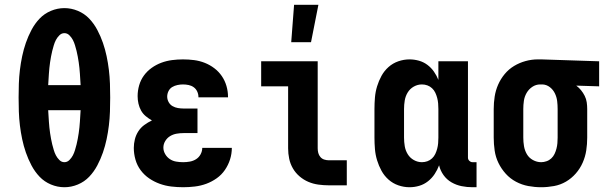

<svg xmlns="http://www.w3.org/2000/svg" viewBox="-20 -777 2540 805"><path d="M250 8Q221 8 193.5 -3.5Q166 -15 146 -36Q126 -57 112 -83.5Q98 -110 88.5 -137.5Q79 -165 73 -193.5Q67 -222 63.5 -251Q60 -280 59 -309Q58 -338 58 -368Q58 -397 59 -426Q60 -455 63.5 -484Q67 -513 73 -541.5Q79 -570 88.5 -597.5Q98 -625 112 -651.5Q126 -678 146 -699Q166 -720 193.5 -731.5Q221 -743 250 -743Q279 -743 306.5 -731.5Q334 -720 354 -699Q374 -678 388 -651.5Q402 -625 411.5 -597.5Q421 -570 427 -541.5Q433 -513 436.5 -484Q440 -455 441 -426Q442 -397 442 -368Q442 -338 441 -309Q440 -280 436.5 -251Q433 -222 427 -193.5Q421 -165 411.5 -137.5Q402 -110 388 -83.5Q374 -57 354 -36Q334 -15 306.5 -3.5Q279 8 250 8ZM182 -420H318Q317 -432 316.5 -444Q316 -456 315 -468Q314 -480 313 -492Q312 -504 310 -516Q308 -528 306 -540Q304 -552 301 -563.5Q298 -575 294.5 -587Q291 -599 285.5 -609.5Q280 -620 271 -629Q262 -638 250 -638Q238 -638 229 -629Q220 -620 214.5 -609.5Q209 -599 205.5 -587Q202 -575 199 -563.5Q196 -552 194 -540Q192 -528 190 -516Q188 -504 187 -492Q186 -480 185 -468Q184 -456 183.5 -444Q183 -432 182 -420ZM250 -97Q262 -97 271 -106Q280 -115 285.5 -125.5Q291 -136 294.5 -148Q298 -160 301 -171.5Q304 -183 306 -195Q308 -207 310 -219Q312 -231 313 -243Q314 -255 315 -267Q316 -279 316.5 -291Q317 -303 318 -315H182Q183 -303 183.5 -291Q184 -279 185 -267Q186 -255 187 -243Q188 -231 190 -219Q192 -207 194 -195Q196 -183 199 -171.5Q202 -160 205.5 -148Q209 -136 214.5 -125.5Q220 -115 229 -106Q238 -97 250 -97Z M748 8Q723 8 698 5Q673 2 649.5 -6.5Q626 -15 605.5 -29Q585 -43 570 -63Q555 -83 548 -107.5Q541 -132 541 -157Q541 -175 545.5 -193Q550 -211 560 -226.5Q570 -242 585 -253Q600 -264 617 -272Q603 -280 591 -290Q579 -300 571.5 -313.5Q564 -327 560.5 -342.5Q557 -358 557 -374Q557 -397 563.5 -419.5Q570 -442 583.5 -460.5Q597 -479 616 -492.5Q635 -506 656.5 -514Q678 -522 701 -525Q724 -528 747 -528Q771 -528 794 -525Q817 -522 838.5 -513.5Q860 -505 878.5 -491Q897 -477 910 -458Q923 -439 929.5 -416.5Q936 -394 936 -371V-369H812V-370Q812 -382 807 -393Q802 -404 792.5 -411Q783 -418 771 -420.5Q759 -423 747 -423Q736 -423 724 -420.5Q712 -418 702 -412Q692 -406 686.5 -395Q681 -384 681 -372Q681 -360 687 -349Q693 -338 703.5 -332Q714 -326 726 -324Q738 -322 750 -322H808V-219H750Q735 -219 720.5 -216.5Q706 -214 693.5 -206.5Q681 -199 673 -186Q665 -173 665 -158Q665 -144 672.5 -131Q680 -118 692 -110Q704 -102 718.5 -99.5Q733 -97 748 -97Q762 -97 776 -99.5Q790 -102 802 -109.5Q814 -117 821 -130Q828 -143 828 -157H952Q952 -132 944.5 -108.5Q937 -85 923 -64.5Q909 -44 888.5 -29.5Q868 -15 845 -6.5Q822 2 797 5Q772 8 748 8Z M1201 -600 1213 -757H1315L1284 -600ZM1358 0Q1337 0 1315 -3Q1293 -6 1273 -14.5Q1253 -23 1236 -37.5Q1219 -52 1208 -71Q1197 -90 1192.5 -111.5Q1188 -133 1188 -155V-415H1075V-520H1312V-155Q1312 -145 1314.5 -135.5Q1317 -126 1323.5 -118.5Q1330 -111 1339.5 -108Q1349 -105 1358 -105H1434V0Z M1697 8Q1673 8 1650 0Q1627 -8 1609 -24Q1591 -40 1579.5 -61Q1568 -82 1561 -105Q1554 -128 1552 -152Q1550 -176 1550 -200V-320Q1550 -344 1552 -368Q1554 -392 1561 -415Q1568 -438 1579.5 -459Q1591 -480 1609 -496Q1627 -512 1650 -520Q1673 -528 1697 -528Q1717 -528 1736.5 -522.5Q1756 -517 1772 -505Q1788 -493 1799.5 -476.5Q1811 -460 1818 -442V-520H1942V-116Q1942 -108 1948 -102.5Q1954 -97 1961 -97H1978V8H1961Q1938 8 1915.5 3.5Q1893 -1 1873 -12.5Q1853 -24 1839.5 -43Q1826 -62 1821 -84Q1814 -65 1802.5 -47.5Q1791 -30 1774.5 -17Q1758 -4 1738 2Q1718 8 1697 8ZM1749 -97Q1761 -97 1772 -101Q1783 -105 1791.5 -113Q1800 -121 1805 -131.5Q1810 -142 1813 -153.5Q1816 -165 1817 -176.5Q1818 -188 1818 -200V-320Q1818 -332 1817 -343.5Q1816 -355 1813 -366.5Q1810 -378 1805 -388.5Q1800 -399 1791.5 -407Q1783 -415 1772 -419Q1761 -423 1749 -423Q1731 -423 1715 -414Q1699 -405 1689.5 -389.5Q1680 -374 1677 -356Q1674 -338 1674 -320V-200Q1674 -182 1677 -164Q1680 -146 1689.5 -130.5Q1699 -115 1715 -106Q1731 -97 1749 -97Z M2249 8Q2222 8 2195 3Q2168 -2 2143.5 -15Q2119 -28 2100.5 -48.5Q2082 -69 2070 -93.5Q2058 -118 2054 -145.5Q2050 -173 2050 -200V-320Q2050 -346 2054 -372Q2058 -398 2068.5 -422Q2079 -446 2096 -466.5Q2113 -487 2135.5 -500.5Q2158 -514 2183.5 -521Q2209 -528 2235 -528H2250L2492 -520V-415L2396 -418Q2407 -410 2416 -399Q2425 -388 2431.5 -375Q2438 -362 2440 -348Q2442 -334 2442 -320V-200Q2442 -173 2438 -146.5Q2434 -120 2423 -95Q2412 -70 2394 -49.5Q2376 -29 2353 -15.5Q2330 -2 2303 3Q2276 8 2249 8ZM2249 -97Q2260 -97 2271.5 -101Q2283 -105 2291.5 -113Q2300 -121 2305 -131.5Q2310 -142 2313 -153.5Q2316 -165 2317 -176.5Q2318 -188 2318 -200V-320Q2318 -337 2316 -353.5Q2314 -370 2306.5 -385.5Q2299 -401 2285.5 -411.5Q2272 -422 2255 -423H2245Q2227 -423 2212 -413Q2197 -403 2188 -387.5Q2179 -372 2176.5 -354.5Q2174 -337 2174 -320V-200Q2174 -182 2177 -164Q2180 -146 2189 -130.5Q2198 -115 2214.5 -106Q2231 -97 2249 -97Z"/></svg>

Font: Iosevka SS18 Extrabold
Style: Regular
Weight: 800
Monospace: yes
Designer: Belleve Invis
Foundry: Belleve Invis
Version: Version 25.1.1; ttfautohint (v1.8.4)